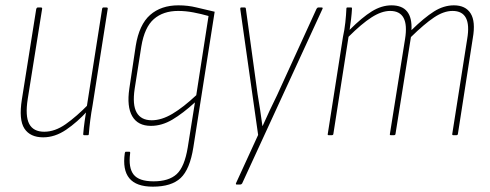

<svg xmlns="http://www.w3.org/2000/svg" viewBox="-20 -507 1836 720"><path d="M142 8Q93 8 71.5 -25Q50 -58 62 -134L116 -474Q118 -479 122 -479H133Q139 -479 138 -474L84 -136Q74 -72 89.5 -42.5Q105 -13 146 -13Q186 -13 226.5 -41.5Q267 -70 313 -117L309 -92Q270 -49 228 -20.5Q186 8 142 8ZM296 0Q292 0 292 -4Q294 -28 297.5 -53Q301 -78 305 -99V-104L363 -474Q364 -479 368 -479H379Q385 -479 384 -474L327 -111Q322 -84 318.5 -56.5Q315 -29 313 -4Q313 0 309 0Z M649 -487Q685 -487 717 -479Q749 -471 785 -463L705 46Q692 128 657.5 160.5Q623 193 553 193Q491 193 465 161.5Q439 130 448 67Q449 62 452 62H465Q469 62 468 68Q461 122 481 147.5Q501 173 556 173Q613 173 642.5 146Q672 119 684 46L711 -123Q666 -82 626.5 -58.5Q587 -35 546 -35Q497 -35 476 -71Q455 -107 465 -175L489 -335Q502 -415 543 -451Q584 -487 649 -487ZM549 -56Q586 -56 627 -80.5Q668 -105 716 -150L762 -447Q734 -455 705 -460.5Q676 -466 648 -466Q592 -466 557 -435.5Q522 -405 510 -333L485 -174Q476 -114 492.5 -85Q509 -56 549 -56Z M868 185Q866 185 865 184Q864 183 865 180L948 -1L881 -473Q881 -477 882 -478Q883 -479 885 -479H897Q902 -479 902 -474L946 -154Q951 -125 955.5 -95Q960 -65 964 -35H965Q978 -64 991.5 -93Q1005 -122 1019 -150L1167 -474Q1170 -479 1174 -479H1185Q1188 -479 1189.5 -478Q1191 -477 1189 -473L888 181Q885 185 881 185Z M1213 0Q1208 0 1209 -4L1266 -368Q1272 -395 1275 -423Q1278 -451 1279 -475Q1279 -479 1283 -479H1297Q1300 -479 1300 -475Q1299 -456 1296.5 -435Q1294 -414 1291 -395Q1338 -442 1374.5 -464.5Q1411 -487 1448 -487Q1528 -487 1523 -394Q1571 -441 1607.5 -464Q1644 -487 1682 -487Q1726 -487 1745 -456.5Q1764 -426 1753 -364L1697 -4Q1696 0 1691 0H1680Q1675 0 1676 -5L1732 -361Q1750 -466 1677 -466Q1644 -466 1607.5 -441.5Q1571 -417 1521 -368L1463 -4Q1462 0 1457 0H1446Q1441 0 1442 -4L1499 -361Q1516 -466 1443 -466Q1411 -466 1373.5 -442Q1336 -418 1287 -369L1230 -4Q1229 0 1224 0Z"/></svg>

Font: Sofia Sans Condensed Thin
Style: Italic
Weight: 250
Italic angle: -9°
Version: Version 4.100